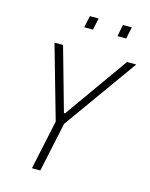

<svg xmlns="http://www.w3.org/2000/svg" viewBox="-128 -957 811 1039"><g transform="rotate(15 277.0 -438.0)"><path d="M154 0 213 -277 96 -688H144L244 -333H250L502 -688H554L260 -277L201 0ZM416 -810 429 -876H479L465 -810ZM230 -810 244 -876H293L279 -810Z"/></g></svg>

Font: Saira SemiCondensed ExtraLight
Style: Italic
Weight: 250
Width: 4
Italic angle: -12°
Designer: Hector Gatti with collaboration of the Omnibus-Type team
Foundry: Omnibus-Type
Version: Version 1.101